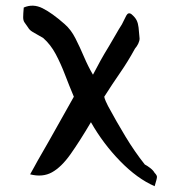

<svg xmlns="http://www.w3.org/2000/svg" viewBox="-20 -470 612 663"><path d="M514 173Q454 147 395 86.5Q336 26 294 -48Q255 18 223.5 62.5Q192 107 159.5 125Q127 143 84 132Q92 118 98.5 106Q105 94 110 85Q127 56 149 17Q171 -22 194 -63Q217 -104 235 -136Q219 -174 204.5 -212Q190 -250 172.5 -283Q155 -316 129 -339Q104 -353 93 -359.5Q82 -366 77 -375Q68 -387 64 -393.5Q60 -400 60 -410.5Q60 -421 62 -444Q94 -458 127 -441.5Q160 -425 203 -387Q225 -368 240.5 -337.5Q256 -307 270 -274Q284 -241 301 -212Q315 -239 327.5 -261.5Q340 -284 356 -310Q367 -328 378.5 -348.5Q390 -369 401 -386Q409 -403 416 -416Q423 -429 434 -421Q447 -410 452 -399.5Q457 -389 458.5 -375Q460 -361 462 -337Q462 -329 457.5 -319.5Q453 -310 446 -302Q422 -258 395 -219Q368 -180 340 -136Q340 -136 341.5 -130Q343 -124 353 -104Q381 -52 413 1Q445 54 480 98Q488 102 498.5 110Q509 118 514 127Q522 135 522 141Q522 147 514 173Z"/></svg>

Font: Mansalva
Style: Regular
Weight: 400
Designer: Carolina Short
Foundry: Carolina Short
Version: Version 2.112; ttfautohint (v1.8.4.7-5d5b)